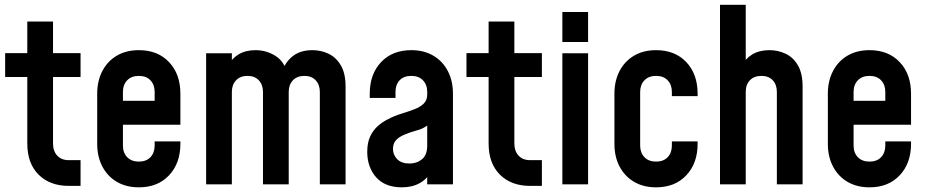

<svg xmlns="http://www.w3.org/2000/svg" viewBox="-20 -770 3870 802"><path d="M267.5 6.5Q188.5 6.5 141.2 -40.5Q94 -87.5 94 -170.5V-448.5H1.5V-548H94V-680H201.5V-548H316.5V-448.5H201.5V-170.5Q201.5 -139 219 -120Q236.5 -101 267.5 -101H316.5V6.5Z M560 12.5Q507.5 12.5 468.5 -10.2Q429.5 -33 407.8 -74Q386 -115 386 -169.5V-378.5Q386 -432.5 407.8 -473.8Q429.5 -515 468.5 -537.8Q507.5 -560.5 560 -560.5Q639 -560.5 686.2 -510.5Q733.5 -460.5 733.5 -378.5V-249H478V-349H626V-386Q626 -416 608.5 -434.5Q591 -453 560 -453Q529 -453 511.2 -434.5Q493.5 -416 493.5 -386V-162Q493.5 -132 511.2 -113.5Q529 -95 560 -95Q591 -95 608.5 -113.5Q626 -132 626 -162V-179.5H733.5V-169.5Q733.5 -88 686.2 -37.8Q639 12.5 560 12.5Z M841 0V-547.5H948.5V-467.5L930 -492Q946.5 -524.5 976 -542.5Q1005.5 -560.5 1047.5 -560.5Q1093 -560.5 1131.5 -536Q1170 -511.5 1182.5 -455L1154.5 -461Q1168.5 -507.5 1201 -534Q1233.5 -560.5 1285 -560.5Q1321.5 -560.5 1353 -545.2Q1384.5 -530 1404 -496.5Q1423.5 -463 1423.5 -408.5V0H1316V-386Q1316 -416 1298.8 -434.5Q1281.5 -453 1251.5 -453Q1221 -453 1203.5 -434.5Q1186 -416 1186 -386V0H1078.5V-386Q1078.5 -416 1061.2 -434.5Q1044 -453 1014 -453Q983.5 -453 966 -434.5Q948.5 -416 948.5 -386V0Z M1658.5 12.5Q1588.5 12.5 1551.2 -29.5Q1514 -71.5 1514 -136Q1514 -174 1526.2 -200Q1538.5 -226 1558.2 -243.5Q1578 -261 1601.5 -272.5Q1628.5 -286.5 1657 -295.2Q1685.5 -304 1710 -313.2Q1734.5 -322.5 1749.5 -336.8Q1764.5 -351 1764.5 -375V-386Q1764.5 -416 1746.8 -434.5Q1729 -453 1698 -453Q1666.5 -453 1649.2 -434.5Q1632 -416 1632 -386V-361H1524.5V-378.5Q1524.5 -460.5 1571.8 -510.5Q1619 -560.5 1698 -560.5Q1750.5 -560.5 1789.5 -537.8Q1828.5 -515 1850.2 -474Q1872 -433 1872 -378.5V0H1764.5V-82.5L1783 -58.5Q1766.5 -24 1734.5 -5.8Q1702.5 12.5 1658.5 12.5ZM1690.5 -87Q1721.5 -87 1743 -105Q1764.5 -123 1764.5 -162V-245.5Q1745.5 -231.5 1720.2 -225Q1695 -218.5 1670.5 -208Q1647 -198.5 1634.2 -184.5Q1621.5 -170.5 1621.5 -148Q1621.5 -123 1639.2 -105Q1657 -87 1690.5 -87Z M2194.5 6.5Q2115.5 6.5 2068.2 -40.5Q2021 -87.5 2021 -170.5V-448.5H1928.5V-548H2021V-680H2128.5V-548H2243.5V-448.5H2128.5V-170.5Q2128.5 -139 2146 -120Q2163.5 -101 2194.5 -101H2243.5V6.5Z M2329 0V-547.5H2436.5V0ZM2329 -594.5V-720H2436.5V-594.5Z M2720.5 12.5Q2668 12.5 2629 -10.2Q2590 -33 2568.2 -74Q2546.5 -115 2546.5 -169.5V-378.5Q2546.5 -432.5 2568.2 -473.8Q2590 -515 2629 -537.8Q2668 -560.5 2720.5 -560.5Q2799.5 -560.5 2846.8 -510.5Q2894 -460.5 2894 -378.5V-368.5H2786.5V-386Q2786.5 -416 2769 -434.5Q2751.5 -453 2720.5 -453Q2689.5 -453 2671.8 -434.5Q2654 -416 2654 -386V-162Q2654 -132 2671.8 -113.5Q2689.5 -95 2720.5 -95Q2751.5 -95 2769 -113.5Q2786.5 -132 2786.5 -162V-179.5H2894V-169.5Q2894 -88 2846.8 -37.8Q2799.5 12.5 2720.5 12.5Z M2987.5 0V-750H3095V-468L3076.5 -492.5Q3093 -525 3122.5 -542.8Q3152 -560.5 3194 -560.5Q3230 -560.5 3261.8 -545.5Q3293.5 -530.5 3313 -497Q3332.5 -463.5 3332.5 -408.5V0H3225V-386Q3225 -416.5 3207.8 -434.8Q3190.5 -453 3160.5 -453Q3130 -453 3112.5 -434.8Q3095 -416.5 3095 -386V0Z M3612 12.5Q3559.5 12.5 3520.5 -10.2Q3481.5 -33 3459.8 -74Q3438 -115 3438 -169.5V-378.5Q3438 -432.5 3459.8 -473.8Q3481.5 -515 3520.5 -537.8Q3559.5 -560.5 3612 -560.5Q3691 -560.5 3738.2 -510.5Q3785.5 -460.5 3785.5 -378.5V-249H3530V-349H3678V-386Q3678 -416 3660.5 -434.5Q3643 -453 3612 -453Q3581 -453 3563.2 -434.5Q3545.5 -416 3545.5 -386V-162Q3545.5 -132 3563.2 -113.5Q3581 -95 3612 -95Q3643 -95 3660.5 -113.5Q3678 -132 3678 -162V-179.5H3785.5V-169.5Q3785.5 -88 3738.2 -37.8Q3691 12.5 3612 12.5Z"/></svg>

Font: Mohave Light SemiBold
Style: Regular
Weight: 600
Version: Version 2.003